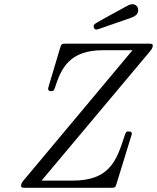

<svg xmlns="http://www.w3.org/2000/svg" viewBox="-20 -890 744 910"><path d="M424 -765C424 -761 426 -750 437 -750C444 -750 454 -755 599 -805C615 -811 635 -819 635 -842C635 -856 625 -870 608 -870C596 -870 584 -863 579 -860C420 -773 424 -777 424 -765ZM80 -9C80 0 87 0 103 0H503C525 0 526 0 532 -18L600 -239C601 -241 605 -254 605 -255C605 -267 595 -267 589 -267C578 -267 577 -266 569 -242C532 -127 498 -34 324 -34H177L692 -648C703 -661 704 -669 704 -674C704 -683 698 -683 681 -683H294C272 -683 271 -682 265 -663L211 -482C210 -480 208 -470 208 -469C208 -458 220 -458 223 -458C235 -458 236 -462 241 -476C270 -567 310 -652 468 -652H608L91 -34C86 -28 80 -21 80 -9Z"/></svg>

Font: CMU Serif
Style: Italic
Weight: 500
Italic angle: -14.04°
Version: Version 0.7.0